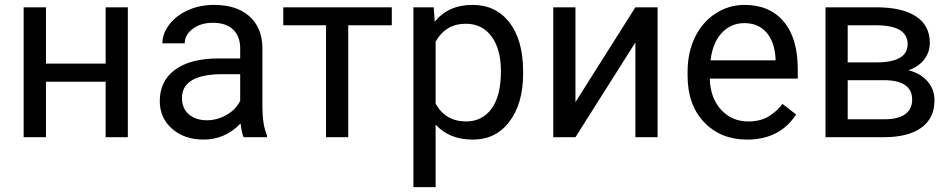

<svg xmlns="http://www.w3.org/2000/svg" viewBox="-20 -558 3873 781"><path d="M500 0H409.7V-225.6H167V0H76.2V-528.3H167V-299.3H409.7V-528.3H500Z M971.2 0Q963.4 -15.6 958.5 -55.7Q895.5 9.8 808.1 9.8Q730 9.8 679.9 -34.4Q629.9 -78.6 629.9 -146.5Q629.9 -229 692.6 -274.7Q755.4 -320.3 869.1 -320.3H957V-361.8Q957 -409.2 928.7 -437.3Q900.4 -465.3 845.2 -465.3Q796.9 -465.3 764.2 -440.9Q731.4 -416.5 731.4 -381.8H640.6Q640.6 -421.4 668.7 -458.3Q696.8 -495.1 744.9 -516.6Q793 -538.1 850.6 -538.1Q941.9 -538.1 993.7 -492.4Q1045.4 -446.8 1047.4 -366.7V-123.5Q1047.4 -50.8 1065.9 -7.8V0ZM821.3 -68.8Q863.8 -68.8 901.9 -90.8Q939.9 -112.8 957 -147.9V-256.3H886.2Q720.2 -256.3 720.2 -159.2Q720.2 -116.7 748.5 -92.8Q776.9 -68.8 821.3 -68.8Z M1573.7 -455.1H1396.5V0H1306.2V-455.1H1132.3V-528.3H1573.7Z M2107.9 -258.3Q2107.9 -137.7 2052.7 -64Q1997.6 9.8 1903.3 9.8Q1807.1 9.8 1752 -51.3V203.1H1661.6V-528.3H1744.1L1748.5 -469.7Q1803.7 -538.1 1901.9 -538.1Q1997.1 -538.1 2052.5 -466.3Q2107.9 -394.5 2107.9 -266.6ZM2017.6 -268.6Q2017.6 -357.9 1979.5 -409.7Q1941.4 -461.4 1875 -461.4Q1793 -461.4 1752 -388.7V-136.2Q1792.5 -64 1876 -64Q1940.9 -64 1979.2 -115.5Q2017.6 -167 2017.6 -268.6Z M2564.5 -528.3H2654.8V0H2564.5V-385.3L2320.8 0H2230.5V-528.3H2320.8V-142.6Z M3019 9.8Q2911.6 9.8 2844.2 -60.8Q2776.9 -131.3 2776.9 -249.5V-266.1Q2776.9 -344.7 2806.9 -406.5Q2836.9 -468.3 2890.9 -503.2Q2944.8 -538.1 3007.8 -538.1Q3110.8 -538.1 3168 -470.2Q3225.1 -402.3 3225.1 -275.9V-238.3H2867.2Q2869.1 -160.2 2912.8 -112.1Q2956.5 -64 3023.9 -64Q3071.8 -64 3105 -83.5Q3138.2 -103 3163.1 -135.3L3218.3 -92.3Q3151.9 9.8 3019 9.8ZM3007.8 -463.9Q2953.1 -463.9 2916 -424.1Q2878.9 -384.3 2870.1 -312.5H3134.8V-319.3Q3130.9 -388.2 3097.7 -426Q3064.5 -463.9 3007.8 -463.9Z M3337.9 0V-528.3H3543.9Q3649.4 -528.3 3705.8 -491.5Q3762.2 -454.6 3762.2 -383.3Q3762.2 -346.7 3740.2 -317.1Q3718.3 -287.6 3675.3 -272Q3723.1 -260.7 3752.2 -228Q3781.2 -195.3 3781.2 -149.9Q3781.2 -77.1 3727.8 -38.6Q3674.3 0 3576.7 0ZM3428.2 -231.9V-72.8H3577.6Q3634.3 -72.8 3662.4 -93.8Q3690.4 -114.7 3690.4 -152.8Q3690.4 -231.9 3574.2 -231.9ZM3428.2 -304.2H3544.9Q3671.9 -304.2 3671.9 -378.4Q3671.9 -452.6 3551.8 -455.1H3428.2Z"/></svg>

Font: Roboto-ThirdPerson-AD3FC
Style: ThirdPerson-AD3FC
Weight: 400
Designer: Google
Version: Version 2.137; 2017